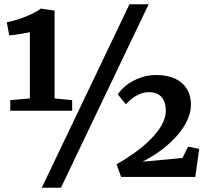

<svg xmlns="http://www.w3.org/2000/svg" viewBox="-20 -835 976 906"><path d="M121 -370.5V-683Q110 -680.5 89.8 -677Q69.5 -673.5 50.5 -671Q31.5 -668.5 23.5 -668.5L12 -730Q40 -735 71 -745.5Q102 -756 129.5 -769Q157 -782 173 -794.5L237.5 -785V-370.5L320.5 -362.5V-312.5H28.5V-362.5ZM591 -815H681.5L267.5 51H177ZM530 -59.5Q573.5 -84.5 615 -114Q656.5 -143.5 689.8 -176.8Q723 -210 742.8 -244.5Q762.5 -279 762.5 -313.5Q762.5 -352.5 743 -376.2Q723.5 -400 683 -400Q660 -400 639.5 -391.2Q619 -382.5 602.5 -369.5Q586 -356.5 574 -343L536 -389.5Q551 -413.5 578 -434Q605 -454.5 640.8 -467.8Q676.5 -481 717 -481Q771 -481 807.5 -463.2Q844 -445.5 862.5 -414.2Q881 -383 881 -341.5Q881 -305.5 864.2 -268.8Q847.5 -232 816.8 -196.5Q786 -161 744.2 -129.2Q702.5 -97.5 652.5 -72L841 -89.5L867.5 -143L920 -132.5L901.5 0H551.5Z"/></svg>

Font: Merriweather 24pt ExtraBold
Style: Regular
Weight: 800
Version: Version 2.100